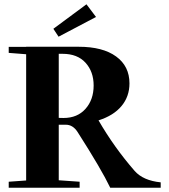

<svg xmlns="http://www.w3.org/2000/svg" viewBox="-20 -883 796 903"><path d="M255.4 -710.4 231 -747.6 386.7 -862.8 431.6 -803.2ZM21 0V-28.3L103 -34.2V-627.9L21 -634.3V-662.6H103V-663.1H350.1Q463.4 -663.1 526.1 -617.4Q588.9 -571.8 588.9 -490.7Q588.9 -429.2 551.5 -384.3Q514.2 -339.4 443.4 -316.9Q517.1 -189.5 613.3 -79.1Q653.3 -33.7 735.8 -25.4V0H498.5Q457 -86.9 344.2 -263.2Q322.3 -296.4 289.6 -296.4H256.3V-35.2L354.5 -28.3V0ZM256.3 -629.9V-328.6Q263.2 -328.1 278.8 -328.1Q343.8 -328.1 382.1 -371.1Q420.4 -414.1 420.4 -481Q420.4 -545.9 382.3 -587.9Q344.2 -629.9 274.4 -629.9Z"/></svg>

Font: Elstob
Style: Bold
Weight: 700
Designer: Peter S. Baker
Version: Version 1.015